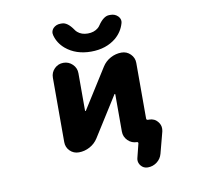

<svg xmlns="http://www.w3.org/2000/svg" viewBox="-95 -879 1190 1120"><g transform="rotate(-10 500.0 -319.0)"><path d="M691.4 137.7Q666 137.7 650.4 118.2Q638.7 103.5 638.7 85.9Q638.7 79.1 640.6 72.3L661.1 -9.8Q662.1 -12.7 660.2 -15.6Q658.2 -18.6 655.3 -18.6Q623 -18.6 600.6 -41Q578.1 -63.5 578.1 -94.7V-314.5Q578.1 -316.4 576.2 -317.4Q574.2 -318.4 573.2 -316.4L424.8 -81.1Q406.2 -51.8 375.5 -35.2Q344.7 -18.6 310.5 -18.6Q279.3 -18.6 257.8 -40Q236.3 -61.5 236.3 -92.8V-473.6Q236.3 -504.9 258.3 -526.9Q280.3 -548.8 311.5 -548.8Q342.8 -548.8 365.2 -526.9Q387.7 -504.9 387.7 -473.6V-252.9Q387.7 -250 389.6 -249.5Q391.6 -249 392.6 -251L541 -486.3Q559.6 -515.6 590.3 -532.2Q621.1 -548.8 655.3 -548.8Q686.5 -548.8 708.5 -526.9Q730.5 -504.9 730.5 -474.6V-145.5Q730.5 -135.7 740.2 -135.7H747.1Q779.3 -135.7 798.8 -110.4Q812.5 -92.8 812.5 -72.3Q812.5 -63.5 810.5 -53.7L777.3 72.3Q769.5 101.6 745.6 119.6Q721.7 137.7 691.4 137.7ZM334 -634.8Q293.9 -668.9 281.2 -716.8Q279.3 -723.6 279.3 -729.5Q279.3 -745.1 291 -758.8Q308.6 -776.4 334 -776.4H342.8Q376 -776.4 409.2 -727.5Q414.1 -719.7 421.9 -712.9Q445.3 -692.4 482.4 -692.4Q519.5 -692.4 543.9 -712.9Q551.8 -719.7 556.6 -727.5Q589.8 -776.4 623 -776.4H631.8Q657.2 -776.4 674.8 -758.8Q687.5 -745.1 687.5 -729.5Q687.5 -723.6 685.5 -716.8Q671.9 -668.9 632.8 -634.8Q573.2 -585 483.4 -585Q393.6 -585 334 -634.8Z"/></g></svg>

Font: Rounded-X Mgen+ 1mn bold
Style: Bold
Weight: 700
Designer: [Source Han Sans]
Ryoko NISHIZUKA  (kana & ideographs); Paul D. Hunt (Latin, Greek & Cyrillic); Wenlong ZHANG  (bopomofo
Version: Version 1.059.20150602